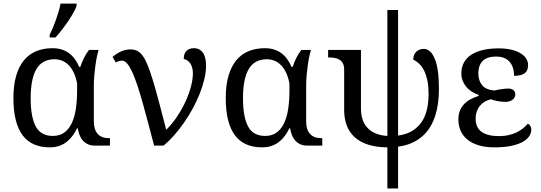

<svg xmlns="http://www.w3.org/2000/svg" viewBox="-20 -816 3031 1076"><path d="M512.2 0Q487.3 0 470.2 -8.8Q453.1 -17.6 441.9 -31.5Q430.7 -45.4 424.6 -62.7Q418.5 -80.1 416 -97.2H412.1Q400.9 -74.2 386.5 -54.7Q372.1 -35.2 353.5 -20.8Q335 -6.3 311.5 1.7Q288.1 9.8 258.8 9.8Q209.5 9.8 171.4 -6.6Q133.3 -22.9 107.4 -56.9Q81.5 -90.8 68.4 -143.1Q55.2 -195.3 55.2 -267.1Q55.2 -339.4 70.8 -392.1Q86.4 -444.8 115 -479Q143.6 -513.2 184.1 -529.5Q224.6 -545.9 273.9 -545.9Q303.2 -545.9 326.7 -538.3Q350.1 -530.8 368.4 -516.8Q386.7 -502.9 400.4 -483.6Q414.1 -464.4 423.8 -440.9H430.2Q438.5 -467.3 451.2 -492.4Q463.9 -517.6 479 -536.1H532.2Q527.8 -521.5 522.9 -497.8Q518.1 -474.1 514.4 -446.8Q510.7 -419.4 508.3 -391.1Q505.9 -362.8 505.9 -338.9V-134.8Q505.9 -90.3 527.1 -66.2Q548.3 -42 587.9 -42H596.2V0ZM275.9 -54.2Q314.9 -54.2 341.1 -73.7Q367.2 -93.3 383.1 -127.7Q398.9 -162.1 405.5 -208.5Q412.1 -254.9 412.1 -309.1V-348.1Q405.3 -384.3 392.8 -409.9Q380.4 -435.5 363.8 -451.9Q347.2 -468.3 327.4 -476.1Q307.6 -483.9 286.1 -483.9Q216.3 -483.9 184.1 -429Q151.9 -374 151.9 -266.1Q151.9 -159.7 180.7 -106.9Q209.5 -54.2 275.9 -54.2ZM258.3 -621.1Q266.6 -637.2 275.9 -659.4Q285.2 -681.6 293.7 -705.6Q302.2 -729.5 309.1 -753.2Q315.9 -776.9 319.3 -795.9H409.2V-784.2Q406.7 -774.4 399.9 -760.7Q393.1 -747.1 383.5 -731Q374 -714.8 362.3 -697.5Q350.6 -680.2 338.1 -663.6Q325.7 -647 313.5 -632.1Q301.3 -617.2 291 -606H258.3Z M1134.8 -449.2Q1134.8 -413.1 1125.2 -372.6Q1115.7 -332 1098.9 -290Q1082 -248 1059.3 -206.3Q1036.6 -164.6 1010 -126.7Q983.4 -88.9 954.6 -56.4Q925.8 -23.9 897 0H843.8Q826.7 -64.5 810.8 -124.8Q794.9 -185.1 780 -238Q765.1 -291 750.7 -334.7Q736.3 -378.4 722.2 -409.9Q708 -441.4 693.6 -458.7Q679.2 -476.1 664.1 -476.1Q655.8 -476.1 646.7 -473.6Q637.7 -471.2 628.9 -465.8L610.8 -497.1Q630.4 -514.2 656 -526.6Q681.6 -539.1 711.9 -539.1Q733.4 -539.1 750 -530.5Q766.6 -522 781 -501.5Q795.4 -481 808.8 -447.3Q822.3 -413.6 837.4 -363.8Q852.5 -314 870.6 -245.8Q888.7 -177.7 911.6 -88.9Q943.8 -120.1 971.2 -160.9Q998.5 -201.7 1018.6 -244.6Q1038.6 -287.6 1049.8 -329.6Q1061 -371.6 1061 -404.8Q1061 -435.5 1048.6 -457.3Q1036.1 -479 1009.8 -485.8Q1009.8 -516.6 1025.4 -531.2Q1041 -545.9 1065.9 -545.9Q1085.9 -545.9 1099.4 -537.4Q1112.8 -528.8 1120.6 -515.1Q1128.4 -501.5 1131.6 -484.1Q1134.8 -466.8 1134.8 -449.2Z M1702.1 0Q1677.2 0 1660.2 -8.8Q1643.1 -17.6 1631.8 -31.5Q1620.6 -45.4 1614.5 -62.7Q1608.4 -80.1 1606 -97.2H1602.1Q1590.8 -74.2 1576.4 -54.7Q1562 -35.2 1543.5 -20.8Q1524.9 -6.3 1501.5 1.7Q1478 9.8 1448.7 9.8Q1399.4 9.8 1361.3 -6.6Q1323.2 -22.9 1297.4 -56.9Q1271.5 -90.8 1258.3 -143.1Q1245.1 -195.3 1245.1 -267.1Q1245.1 -339.4 1260.7 -392.1Q1276.4 -444.8 1304.9 -479Q1333.5 -513.2 1374 -529.5Q1414.6 -545.9 1463.9 -545.9Q1493.2 -545.9 1516.6 -538.3Q1540 -530.8 1558.3 -516.8Q1576.7 -502.9 1590.3 -483.6Q1604 -464.4 1613.8 -440.9H1620.1Q1628.4 -467.3 1641.1 -492.4Q1653.8 -517.6 1668.9 -536.1H1722.2Q1717.8 -521.5 1712.9 -497.8Q1708 -474.1 1704.3 -446.8Q1700.7 -419.4 1698.2 -391.1Q1695.8 -362.8 1695.8 -338.9V-134.8Q1695.8 -90.3 1717 -66.2Q1738.3 -42 1777.8 -42H1786.1V0ZM1465.8 -54.2Q1504.9 -54.2 1531 -73.7Q1557.1 -93.3 1573 -127.7Q1588.9 -162.1 1595.5 -208.5Q1602.1 -254.9 1602.1 -309.1V-348.1Q1595.2 -384.3 1582.8 -409.9Q1570.3 -435.5 1553.7 -451.9Q1537.1 -468.3 1517.3 -476.1Q1497.6 -483.9 1476.1 -483.9Q1406.2 -483.9 1374 -429Q1341.8 -374 1341.8 -266.1Q1341.8 -159.7 1370.6 -106.9Q1399.4 -54.2 1465.8 -54.2Z M2210.9 -56.2Q2257.8 -62.5 2290.3 -82.5Q2322.8 -102.5 2343.3 -133.1Q2363.8 -163.6 2372.8 -203.4Q2381.8 -243.2 2381.8 -289.1Q2381.8 -331.1 2375.5 -362.8Q2369.1 -394.5 2357.9 -418Q2346.7 -441.4 2330.8 -457Q2314.9 -472.7 2295.9 -481.9Q2295.9 -496.6 2300.5 -507.8Q2305.2 -519 2313.2 -526.6Q2321.3 -534.2 2331.8 -538.1Q2342.3 -542 2354 -542Q2393.6 -542 2416.7 -486.1Q2439.9 -430.2 2439.9 -317.9Q2439.9 -279.3 2435.3 -241.9Q2430.7 -204.6 2420.2 -170.7Q2409.7 -136.7 2392.1 -106.9Q2374.5 -77.1 2349.1 -54.2Q2323.7 -31.2 2289.6 -15.6Q2255.4 0 2210.9 5.9V240.2H2150.9V9.8Q2089.8 9.3 2044.2 -5.1Q1998.5 -19.5 1968.5 -46.4Q1938.5 -73.2 1923.6 -111.8Q1908.7 -150.4 1908.7 -199.2V-425.8Q1908.7 -447.8 1901.4 -461.2Q1894 -474.6 1881.8 -481.9Q1869.6 -489.3 1854 -491.7Q1838.4 -494.1 1821.8 -494.1H1818.8V-536.1H2002.9V-208Q2002.9 -136.7 2041 -97.7Q2079.1 -58.6 2150.9 -54.2V-759.8H2210.9Z M2660.6 -403.8Q2660.6 -364.3 2682.4 -338.1Q2704.1 -312 2751.5 -309.1Q2760.3 -311 2770.5 -313Q2780.8 -314.9 2791 -316.4Q2801.3 -317.9 2810.8 -318.8Q2820.3 -319.8 2827.6 -319.8Q2845.7 -319.8 2856.7 -311.5Q2867.7 -303.2 2867.7 -286.1Q2867.7 -269 2852.3 -257.1Q2836.9 -245.1 2810.5 -245.1Q2803.2 -245.1 2792.7 -246.1Q2782.2 -247.1 2771 -249Q2759.8 -251 2749.3 -253.7Q2738.8 -256.3 2731.4 -259.8Q2713.4 -255.9 2697.8 -246.8Q2682.1 -237.8 2670.4 -224.1Q2658.7 -210.4 2652.1 -192.1Q2645.5 -173.8 2645.5 -150.9Q2645.5 -101.1 2679 -77.1Q2712.4 -53.2 2776.9 -53.2Q2806.2 -53.2 2830.6 -58.8Q2855 -64.5 2875.2 -74.2Q2895.5 -84 2911.1 -96.7Q2926.8 -109.4 2938.5 -123Q2945.3 -120.1 2951.4 -110.8Q2957.5 -101.6 2957.5 -88.9Q2957.5 -70.8 2946 -53Q2934.6 -35.2 2909.9 -21.2Q2885.3 -7.3 2846.2 1.2Q2807.1 9.8 2751.5 9.8Q2699.2 9.8 2660.9 -2.2Q2622.6 -14.2 2597.7 -35.2Q2572.8 -56.2 2560.8 -84.7Q2548.8 -113.3 2548.8 -146Q2548.8 -176.3 2558.3 -198Q2567.9 -219.7 2583.7 -235.4Q2599.6 -251 2620.1 -261.2Q2640.6 -271.5 2662.6 -278.8V-284.2Q2640.1 -291.5 2622.1 -303.5Q2604 -315.4 2591.6 -331.1Q2579.1 -346.7 2572.3 -365.2Q2565.4 -383.8 2565.4 -403.8Q2565.4 -438 2579.3 -464.4Q2593.3 -490.7 2620.1 -508.5Q2647 -526.4 2685.8 -535.6Q2724.6 -544.9 2774.4 -544.9Q2816.4 -544.9 2847.4 -537.1Q2878.4 -529.3 2898.9 -516.4Q2919.4 -503.4 2929.4 -486.6Q2939.5 -469.7 2939.5 -451.2Q2939.5 -419.4 2919.9 -405.3Q2900.4 -391.1 2860.8 -391.1Q2860.8 -441.4 2835.4 -470.2Q2810.1 -499 2759.8 -499Q2731.4 -499 2712.2 -491.5Q2692.9 -483.9 2681.6 -470.9Q2670.4 -458 2665.5 -440.7Q2660.6 -423.3 2660.6 -403.8Z"/></svg>

Font: Noto Serif
Style: Regular
Weight: 400
Designer: Monotype Design team
Foundry: Monotype Imaging Inc.
Version: Version 1.02